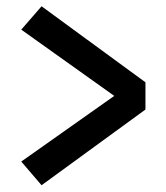

<svg xmlns="http://www.w3.org/2000/svg" viewBox="-20 -610 514 596"><path d="M109 -35 46 -108.5 362.5 -332V-292.5L46 -518L109 -590.5L431.5 -354.5V-270Z"/></svg>

Font: Karla Medium
Style: Regular
Weight: 500
Designer: Jonathan Pinhorn
Version: Version 2.001